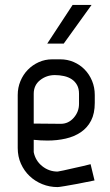

<svg xmlns="http://www.w3.org/2000/svg" viewBox="-20 -751 448 780"><path d="M227 -248Q258 -248 279.5 -272.5Q301 -297 301 -329V-370Q301 -391 293 -405.5Q285 -420 271.5 -429Q258 -438 240 -442Q222 -446 203 -446Q169 -446 143 -425.5Q117 -405 117 -370V-249ZM52 -365Q52 -395 63 -421.5Q74 -448 93 -467.5Q112 -487 137.5 -498.5Q163 -510 192 -510H225Q254 -510 279.5 -499Q305 -488 324 -468.5Q343 -449 354 -422.5Q365 -396 365 -365V-333Q365 -290 350 -261Q335 -232 308.5 -214Q282 -196 247 -188Q212 -180 173 -180Q145 -180 117 -183V-133Q124 -98 151.5 -76Q179 -54 214 -54Q216 -54 237.5 -58.5Q259 -63 284 -69Q313 -75 348 -84L364 -18Q326 -10 294 -4Q267 1 243 5Q219 9 214 9Q181 9 151.5 -3Q122 -15 100 -36Q78 -57 65 -86Q52 -115 52 -150ZM239 -574H172L275 -731H352Z"/></svg>

Font: Marvel
Style: Bold
Weight: 700
Designer: Carolina Trebol
Foundry: Carolina Trebol
Version: Version 1.001